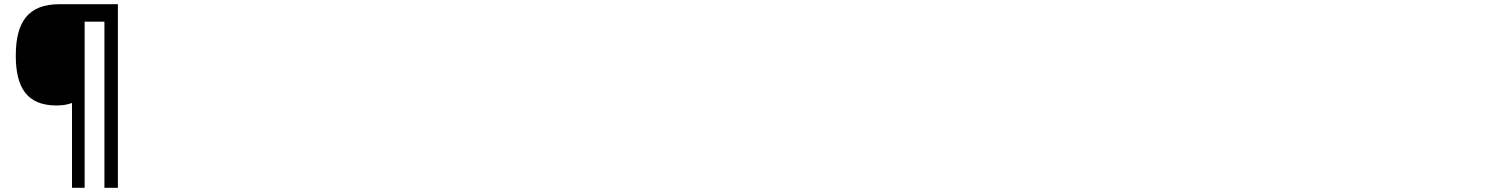

<svg xmlns="http://www.w3.org/2000/svg" viewBox="-20 -780 7136 912"><path d="M248 -279C273 -279 295 -282 313 -288L322 -291V112H382V-677H476V112H540V-760H262C114 -760 55 -676 55 -516C55 -364 108 -279 248 -279Z"/></svg>

Font: Passageway
Style: Light
Weight: 700
Foundry: Ascender Corporation
Version: Version 1.11